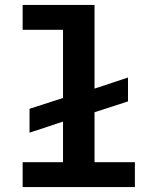

<svg xmlns="http://www.w3.org/2000/svg" viewBox="-20 -760 640 780"><path d="M72 -101H236V-266L100 -221V-318L236 -362V-639H72V-740H364V-400L500 -445V-348L364 -304V-101H528V0H72Z"/></svg>

Font: IBM Plex Mono SemiBold
Style: Regular
Weight: 600
Monospace: yes
Designer: Mike Abbink, Paul van der Laan, Pieter van Rosmalen
Foundry: Bold Monday
Version: Version 2.3